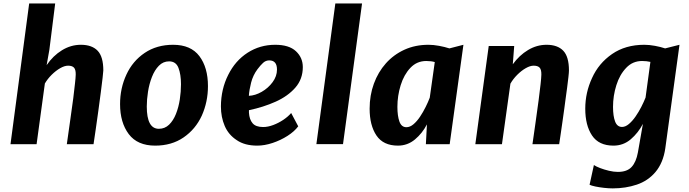

<svg xmlns="http://www.w3.org/2000/svg" viewBox="-20 -818 3908 1089"><path d="M39.5 0 145.5 -798.5H293L260 -535.5L244.5 -448.5Q281 -502 331.5 -533Q382 -564 438.5 -564Q501.5 -564 533.8 -530.2Q566 -496.5 566 -418.5Q566 -411 562 -377.2Q558 -343.5 551.8 -294.5Q545.5 -245.5 538 -191Q530.5 -136.5 523.2 -86Q516 -35.5 510.5 0H359Q371 -82 379.2 -142.8Q387.5 -203.5 395.5 -260.5Q401.5 -310.5 405.2 -343.5Q409 -376.5 409.5 -395Q410 -423.5 399.5 -434.5Q389 -445.5 366.5 -445.5Q346 -445.5 321.2 -431.2Q296.5 -417 273.2 -394Q250 -371 234.5 -344.5L187.5 0Z M860 8Q759.5 8 710.2 -57.5Q661 -123 661 -227.5Q661 -317.5 697 -395Q732.5 -472 800.8 -518Q869 -564 962 -564Q1062.5 -564 1111 -499.5Q1159.5 -435 1159.5 -329.5Q1159.5 -240 1124.5 -162Q1089 -85 1021.2 -38.5Q953.5 8 860 8ZM881 -87.5Q915 -87.5 939 -110.8Q963 -134 978 -171.8Q993 -209.5 999.8 -253.8Q1006.5 -298 1006.5 -340Q1006.5 -396 992.2 -433Q978 -470 939 -470Q905.5 -470 881.2 -445.2Q857 -420.5 841.8 -381.5Q826.5 -342.5 819.5 -298Q812.5 -253.5 812.5 -214Q812.5 -87.5 881 -87.5Z M1439 8Q1368 8 1323 -23Q1276 -53.5 1254.5 -103.8Q1233 -154 1233 -214.5Q1233.5 -312.5 1274.5 -393.5Q1314.5 -474 1384.5 -519Q1454.5 -564 1541 -564Q1619.5 -564 1658.5 -527.5Q1697.5 -491 1697.5 -437.5Q1697.5 -369.5 1655.2 -321Q1613 -272.5 1543.2 -241.2Q1473.5 -210 1392 -193V-178.5Q1394.5 -140 1412.8 -118.8Q1431 -97.5 1472.5 -97.5Q1499.5 -97.5 1529.5 -108.8Q1559.5 -120 1586.8 -138.2Q1614 -156.5 1631.5 -177L1671.5 -101.5Q1650 -72.5 1611 -47.5Q1572 -22.5 1526.2 -7.2Q1480.5 8 1439 8ZM1391.5 -274.5Q1427.5 -276 1464.5 -297.2Q1501.5 -318.5 1526.2 -352Q1551 -385.5 1551 -423.5Q1551 -475.5 1507 -475.5Q1487.5 -475.5 1472.2 -461.5Q1457 -447.5 1440.5 -425.5Q1415 -391.5 1404.2 -349.2Q1393.5 -307 1391.5 -274.5Z M1774.5 -0.5 1882 -798.5H2033.5L1925.5 -0.5Z M2237 8Q2154 8 2115.2 -49.5Q2076.5 -107 2076.5 -201.5Q2076.5 -277.5 2100.5 -343.2Q2124.5 -409 2168.5 -458.5Q2212.5 -508 2273.8 -536Q2335 -564 2410.5 -564Q2438 -564 2470.5 -558Q2503 -552 2529 -543.5L2608.5 -564L2530.5 0H2395.5L2401.5 -112.5Q2375.5 -62 2333.5 -27Q2291.5 8 2237 8ZM2285 -96.5Q2305.5 -96.5 2325.2 -113.2Q2345 -130 2362.5 -156.2Q2380 -182.5 2394.2 -211.2Q2408.5 -240 2417.5 -264L2446 -466Q2426 -472 2397.5 -472Q2344.5 -472 2308 -433.5Q2271 -394.5 2252.5 -334.5Q2234 -274.5 2234 -212Q2234 -160.5 2245.5 -128.5Q2257 -96.5 2285 -96.5Z M2676 0 2752 -557H2896.5L2888.5 -453.5Q2925.5 -504.5 2975 -534.2Q3024.5 -564 3080 -564Q3142.5 -564 3174.8 -530.2Q3207 -496.5 3207 -418.5Q3207 -407.5 3204 -380.8Q3201 -354 3196.5 -319.5Q3192 -285 3187 -250Q3185.5 -236.5 3181 -204.5Q3176.5 -172.5 3171 -133.2Q3165.5 -94 3160.2 -58Q3155 -22 3151.5 0H3000Q3008.5 -56.5 3017 -119.2Q3025.5 -182 3035 -249.5Q3042 -304 3046 -339.8Q3050 -375.5 3050.5 -395Q3051 -423.5 3040.5 -434.5Q3030 -445.5 3007 -445.5Q2986.5 -445.5 2961.8 -431.2Q2937 -417 2913.8 -393.8Q2890.5 -370.5 2875 -343.5L2827 0Z M3455.5 250.5Q3433 250.5 3406.2 247.5Q3379.5 244.5 3356.8 239.8Q3334 235 3324 230L3348.5 118Q3360 126 3383.2 135Q3406.5 144 3433.8 150.5Q3461 157 3484.5 157Q3536.5 157 3562.2 129.2Q3588 101.5 3598 47L3626.5 -115.5Q3600 -64.5 3557.8 -28.2Q3515.5 8 3459.5 8Q3376.5 8 3338 -49.5Q3299.5 -107 3299.5 -201.5Q3299.5 -292.5 3338 -375.5Q3375.5 -459 3451.5 -511.5Q3527.5 -564 3634.5 -564Q3662.5 -564 3695 -558Q3727.5 -552 3752.5 -543.5L3834 -564L3753.5 23Q3747.5 65 3733.2 98.8Q3719 132.5 3697.5 158Q3655 208 3591.8 229.2Q3528.5 250.5 3455.5 250.5ZM3508 -98Q3527.5 -98 3547.2 -114.8Q3567 -131.5 3585 -157.5Q3603 -183.5 3617.5 -212Q3632 -240.5 3641.5 -264.5L3669 -467Q3647 -472 3621.5 -472Q3568.5 -472 3532 -433.5Q3494.5 -394.5 3475.8 -334.5Q3457 -274.5 3457 -212Q3457 -159.5 3468.8 -128.8Q3480.5 -98 3508 -98Z"/></svg>

Font: Merriweather Sans Italic
Style: Bold
Weight: 700
Italic angle: -7.5°
Designer: Eben Sorkin
Foundry: Eben Sorkin
Version: Version 1.008; ttfautohint (v1.7.19-72a1) -l 8 -r 50 -G 200 